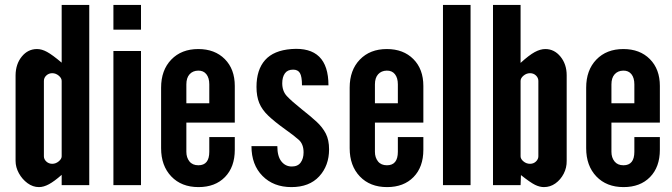

<svg xmlns="http://www.w3.org/2000/svg" viewBox="-20 -755 2741 783"><path d="M139 8Q158 8 179.8 -3.8Q201.5 -15.5 231.5 -42V0H344V-735H231.5V-499.5Q193.5 -531.5 172 -543.2Q150.5 -555 131 -555Q94 -555 69 -524.5Q44 -494 43.5 -448V-99Q43.5 -73 57 -48.5Q70.5 -24 92.2 -8Q114 8 139 8ZM193 -87Q179 -87 169 -96.2Q159 -105.5 159 -117.5V-425Q159 -438 169 -447.2Q179 -456.5 193 -456.5Q207.5 -456.5 219.5 -446.5Q231.5 -436.5 231.5 -425V-117.5Q231.5 -107 219.5 -97Q207.5 -87 193 -87Z M442.5 -634H555V-735H442.5ZM442.5 0H555V-547H442.5Z M789.5 8Q857.5 8 897.5 -33Q937.5 -74 937.5 -144V-196H833.5V-136Q833.5 -81 789 -81Q765 -81 752.5 -96.8Q740 -112.5 740 -136V-255H937.5V-404.5Q937.5 -473 896.8 -514Q856 -555 788.5 -555Q720 -555 678.5 -512Q637 -469 637 -397.5V-150.5Q637 -79 678.5 -35.5Q720 8 789.5 8ZM740 -334V-411Q740 -437.5 753 -452Q766 -466.5 788 -467Q809.5 -467.5 821.5 -452.5Q833.5 -437.5 833.5 -411V-334Z M1168.5 8Q1241.5 8 1281.8 -35.8Q1322 -79.5 1322 -146Q1322 -184 1308.8 -210Q1295.5 -236 1270.8 -258.8Q1246 -281.5 1211 -309Q1168.5 -343 1149.8 -363.2Q1131 -383.5 1131 -415.5Q1131 -440.5 1141.8 -455.8Q1152.5 -471 1175.5 -471Q1195 -471 1203.2 -457Q1211.5 -443 1211.5 -407H1319.5Q1319.5 -566.5 1168.5 -555Q1096 -549.5 1061 -510Q1026 -470.5 1026 -400.5Q1026 -362.5 1037.2 -335Q1048.5 -307.5 1074.2 -283Q1100 -258.5 1142.5 -228Q1178.5 -202.5 1198.2 -185Q1218 -167.5 1218 -133.5Q1218 -108.5 1206.2 -92.2Q1194.5 -76 1170 -76Q1144 -76 1127.5 -96.8Q1111 -117.5 1111 -159H1005.5Q1005.5 -83 1050.5 -37.5Q1095.5 8 1168.5 8Z M1558.5 8Q1626.5 8 1666.5 -33Q1706.5 -74 1706.5 -144V-196H1602.5V-136Q1602.5 -81 1558 -81Q1534 -81 1521.5 -96.8Q1509 -112.5 1509 -136V-255H1706.5V-404.5Q1706.5 -473 1665.8 -514Q1625 -555 1557.5 -555Q1489 -555 1447.5 -512Q1406 -469 1406 -397.5V-150.5Q1406 -79 1447.5 -35.5Q1489 8 1558.5 8ZM1509 -334V-411Q1509 -437.5 1522 -452Q1535 -466.5 1557 -467Q1578.5 -467.5 1590.5 -452.5Q1602.5 -437.5 1602.5 -411V-334Z M1786.5 0H1899V-735H1786.5Z M2198 8Q2224 8 2245 -7Q2266 -22 2278.8 -46.5Q2291.5 -71 2291 -99V-448Q2291 -493 2265.8 -524Q2240.5 -555 2204 -555Q2183.5 -555 2160.5 -542.5Q2137.5 -530 2103 -498.5V-735H1990.5V0H2103L2104.5 -41Q2143 -10.5 2162 -1.2Q2181 8 2198 8ZM2141.5 -87Q2126.5 -87 2114.8 -96.8Q2103 -106.5 2103 -117.5V-425Q2103 -436.5 2115 -446.5Q2127 -456.5 2141.5 -456.5Q2156 -456.5 2165.8 -447Q2175.5 -437.5 2175.5 -425V-117.5Q2175.5 -106 2165.8 -96.5Q2156 -87 2141.5 -87Z M2523 8Q2591 8 2631 -33Q2671 -74 2671 -144V-196H2567V-136Q2567 -81 2522.5 -81Q2498.5 -81 2486 -96.8Q2473.5 -112.5 2473.5 -136V-255H2671V-404.5Q2671 -473 2630.2 -514Q2589.5 -555 2522 -555Q2453.5 -555 2412 -512Q2370.5 -469 2370.5 -397.5V-150.5Q2370.5 -79 2412 -35.5Q2453.5 8 2523 8ZM2473.5 -334V-411Q2473.5 -437.5 2486.5 -452Q2499.5 -466.5 2521.5 -467Q2543 -467.5 2555 -452.5Q2567 -437.5 2567 -411V-334Z"/></svg>

Font: League Gothic SemiExpanded
Style: Regular
Weight: 400
Width: 6
Designer: The League of Moveable Type
Version: Version 1.600; ttfautohint (v1.8.3)